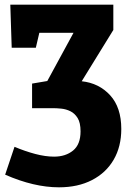

<svg xmlns="http://www.w3.org/2000/svg" viewBox="-20 -557 549 820"><path d="M232 243Q125 243 2 189L42 70Q87 89 130.5 100.5Q174 112 211 112Q260 112 292 86Q324 60 324 4Q324 -33 311.5 -53Q299 -73 280.5 -82Q262 -91 242 -93Q222 -95 208 -95H117V-200L182 -211L294 -417H148L133 -353H30L24 -537H464V-429L329 -210Q403 -202 450.5 -150Q498 -98 498 -6Q498 69 465.5 125Q433 181 373 212Q313 243 232 243Z"/></svg>

Font: Bitter ExtraBold
Style: Regular
Weight: 800
Designer: Sol Matas, and Bitter project Authors
Foundry: Sol Matas
Version: Version 2.001